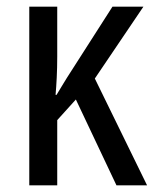

<svg xmlns="http://www.w3.org/2000/svg" viewBox="-20 -557 467 577"><path d="M411 -537 265 -321 422 0H330L208 -258L152 -196V0H68V-537H152V-387Q152 -354 150.5 -324Q149 -294 147 -272H150Q158 -285 166 -298.5Q174 -312 181 -323L318 -537Z"/></svg>

Font: Noto Sans Display Condensed
Style: Regular
Weight: 400
Width: 3
Designer: Monotype Design Team
Foundry: Monotype Imaging Inc.
Version: Version 2.003